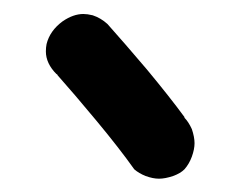

<svg xmlns="http://www.w3.org/2000/svg" viewBox="-20 -910 351 280"><path d="M62.5 -801.8Q46.9 -817.4 46.9 -835Q46.9 -840.8 47.9 -845.7Q52.7 -865.2 71.3 -878.9Q86.9 -889.6 101.6 -889.6Q107.4 -889.6 115.2 -887.7Q127 -883.8 136.7 -875Q161.1 -847.7 194.3 -808.6Q227.5 -768.6 249 -739.3V-738.3Q254.9 -732.4 259.8 -721.7Q263.7 -710 263.7 -701.2Q263.7 -692.4 259.8 -681.6Q255.9 -670.9 249 -663.1Q243.2 -657.2 232.4 -653.3Q220.7 -649.4 211.9 -649.4Q203.1 -649.4 192.4 -653.3Q182.6 -657.2 175.8 -663.1Q154.3 -693.4 121.1 -733.4Q87.9 -773.4 63.5 -800.8V-801.8Z"/></svg>

Font: sage sans
Style: Regular
Weight: 400
Version: Version 001.032